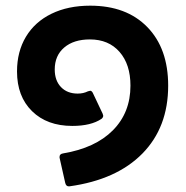

<svg xmlns="http://www.w3.org/2000/svg" viewBox="-20 -536 656 677"><path d="M222 121Q213 121 210 109L190 20V17Q190 7 202 5Q316 -14 378 -76.5Q440 -139 440 -234Q440 -309 401.5 -353Q363 -397 297 -397Q240 -397 206.5 -368.5Q173 -340 173 -291Q173 -252 195 -229Q217 -206 254 -206Q274 -206 290 -214L298 -216Q303 -216 307 -209L342 -135Q344 -129 344 -128Q344 -122 338 -117Q301 -92 235 -92Q146 -92 93 -144Q40 -196 40 -284Q40 -354 71.5 -406.5Q103 -459 161.5 -487.5Q220 -516 298 -516Q426 -516 499.5 -440.5Q573 -365 573 -234Q573 -87 482 5.5Q391 98 225 121Z"/></svg>

Font: LINE Seed Sans TH
Style: Bold
Weight: 700
Designer: Dalton Maag Ltd | Thai characters by Cadson Demak Co.,Ltd.
Foundry: Dalton Maag Ltd
Version: Version 1.002